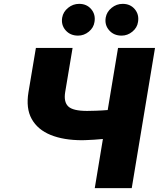

<svg xmlns="http://www.w3.org/2000/svg" viewBox="-20 -976 838 996"><path d="M166.2 -727.3H356.5L318.2 -498.6Q309.7 -447.4 334 -424Q358.3 -400.6 431.8 -400.6Q444.2 -400.6 477.3 -401.6Q510.3 -402.7 538.7 -405.2L592.3 -727.3H784.1L663.4 0H471.6L513.8 -255Q493.3 -252.8 469.8 -251.4Q446.4 -250 428.6 -249.3Q410.9 -248.6 406.2 -248.6Q310.4 -248.6 242.9 -275.9Q175.4 -303.3 144.5 -358.7Q113.6 -414.1 127.8 -498.6ZM384.9 -791.2Q344.5 -791.2 320.3 -818.9Q296.2 -846.6 302.6 -884.9Q307.9 -914.8 333.3 -935.4Q358.7 -956 390.6 -956Q430 -956 453.3 -928.3Q476.6 -900.6 470.2 -862.2Q465.9 -832.4 440.9 -811.8Q415.8 -791.2 384.9 -791.2ZM610.8 -791.2Q570.3 -791.2 546.2 -818.9Q522 -846.6 528.4 -884.9Q533.7 -914.8 559.1 -935.4Q584.5 -956 616.5 -956Q655.9 -956 679.2 -928.3Q702.4 -900.6 696 -862.2Q691.8 -832.4 666.7 -811.8Q641.7 -791.2 610.8 -791.2Z"/></svg>

Font: Inter UI Black
Style: Italic
Weight: 900
Italic angle: -9.39999°
Designer: Rasmus Andersson
Foundry: rsms
Version: 3.2;8d6f07862